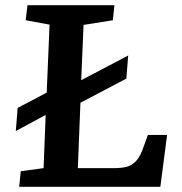

<svg xmlns="http://www.w3.org/2000/svg" viewBox="-20 -720 703 740"><path d="M54 0 60 -60 148 -72 156 -277 41 -215 48 -304 160 -363 171 -625 79 -642 86 -700H421L415 -642L302 -624L293 -411L474 -506L467 -417L290 -324L280 -72H421Q447 -72 467.5 -77Q488 -82 504.5 -99.5Q521 -117 533 -153L550 -200H624L598 0Z"/></svg>

Font: Literata 7pt SemiBold
Style: Italic
Weight: 600
Italic angle: -2°
Designer: Latin by Veronika Burian and Jose Scaglione. Greek by Irene Vlachou. Cyrillic by Vera Evstafieva
Foundry: TypeTogether
Version: Version 3.002